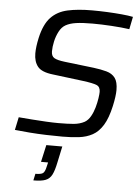

<svg xmlns="http://www.w3.org/2000/svg" viewBox="-62 -744 766 1053"><g transform="rotate(5 321.0 -217.5)"><path d="M300 8Q257 8 210 6.5Q163 5 118 1.5Q73 -2 37 -6L52 -77Q87 -74 127 -71Q167 -68 205 -66Q243 -64 271 -64Q322 -64 355.5 -67Q389 -70 415 -84Q434 -95 447 -118Q460 -141 467.5 -168Q475 -195 478.5 -218.5Q482 -242 482 -254Q482 -282 461.5 -290.5Q441 -299 387 -306L219 -327Q156 -334 134 -361.5Q112 -389 112 -434Q112 -470 123 -520Q140 -596 175.5 -633.5Q211 -671 267 -683.5Q323 -696 402 -696Q443 -696 485.5 -694Q528 -692 565.5 -688.5Q603 -685 628 -680L614 -611Q572 -617 515 -620.5Q458 -624 411 -624Q355 -624 320.5 -619Q286 -614 263 -601Q242 -589 228.5 -563Q215 -537 208.5 -507.5Q202 -478 202 -453Q202 -427 218.5 -417Q235 -407 277 -402L438 -383Q478 -378 509 -369.5Q540 -361 556.5 -339Q573 -317 573 -272Q573 -239 561 -184Q546 -116 522 -77Q498 -38 465 -20Q432 -2 390.5 3Q349 8 300 8ZM162 261 170 224Q200 224 211 216.5Q222 209 228 181L234 156H195L216 62H304L285 151Q276 196 264 219.5Q252 243 229 252Q206 261 162 261Z"/></g></svg>

Font: Saira
Style: Italic
Weight: 400
Italic angle: -12°
Designer: Hector Gatti with collaboration of the Omnibus-Type team
Foundry: Omnibus-Type
Version: Version 1.100; ttfautohint (v1.8.3)